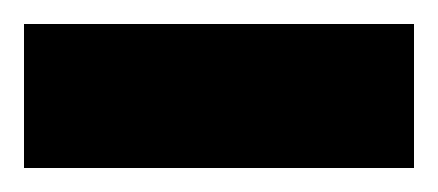

<svg xmlns="http://www.w3.org/2000/svg" viewBox="-60 -140 365 160"><path d="M-40 0V-120H285V0Z"/></svg>

Font: Noto Sans Adlam Unjoined New
Style: Bold
Weight: 700
Designer: Mark Jamra, Neil Patel
Foundry: JamraPatel LLC
Version: Version 3.000